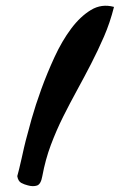

<svg xmlns="http://www.w3.org/2000/svg" viewBox="-20 -689 431 667"><path d="M40 -77.1Q42 -84 46.4 -101.6Q50.8 -119.1 55.2 -139.2Q59.6 -159.2 63.5 -176.3Q67.4 -193.4 69.3 -200.2Q76.2 -227.5 89.8 -275.9Q103.5 -324.2 123.5 -379.4Q143.6 -434.6 169.4 -490.7Q195.3 -546.9 227.1 -589.4Q258.8 -631.8 295.9 -654.3Q333 -676.8 376 -665Q362.3 -610.4 341.3 -562Q320.3 -513.7 296.4 -467.3Q272.5 -420.9 247.6 -375.5Q222.7 -330.1 199.2 -283.2Q175.8 -236.3 156.7 -185.5Q137.7 -134.8 127 -77.1Q122.1 -48.8 108.4 -44.4Q94.7 -40 77.1 -44.9Q64.5 -47.9 53.7 -53.7Q43 -59.6 40 -77.1Z"/></svg>

Font: Gloria Hallelujah
Style: Regular
Weight: 400
Designer: Kimberly Geswein
Foundry: Kimberly Geswein
Version: Version 1.004 2010